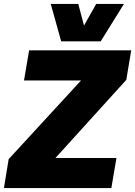

<svg xmlns="http://www.w3.org/2000/svg" viewBox="-43 -956 687 976"><path d="M-23 0 1 -147 369 -547H79L105 -700H624L599 -550L239 -153H549L523 0ZM587 -936 469 -746H268L215 -936H355L384 -826L446 -936Z"/></svg>

Font: Georama ExtraBold
Style: Italic
Weight: 800
Italic angle: -9°
Version: Version 1.001